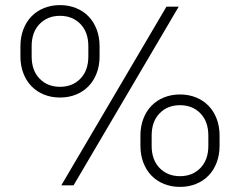

<svg xmlns="http://www.w3.org/2000/svg" viewBox="-20 -726 940 752"><path d="M215 -344Q181 -344 152.5 -355.5Q124 -367 103.5 -388Q83 -409 71.5 -439Q60 -469 60 -505V-545Q60 -581 71.5 -611Q83 -641 103.5 -662Q124 -683 152.5 -694.5Q181 -706 215 -706Q249 -706 277.5 -694.5Q306 -683 326.5 -662Q347 -641 358.5 -611Q370 -581 370 -545V-505Q370 -469 358.5 -439Q347 -409 326.5 -388Q306 -367 277.5 -355.5Q249 -344 215 -344ZM215 -386Q264 -386 295 -418Q326 -450 326 -505V-545Q326 -600 295 -632Q264 -664 215 -664Q166 -664 135 -632Q104 -600 104 -545V-505Q104 -450 135 -418Q166 -386 215 -386ZM685 6Q651 6 622.5 -5.5Q594 -17 573.5 -38Q553 -59 541.5 -89Q530 -119 530 -155V-195Q530 -231 541.5 -261Q553 -291 573.5 -312Q594 -333 622.5 -344.5Q651 -356 685 -356Q719 -356 747.5 -344.5Q776 -333 796.5 -312Q817 -291 828.5 -261Q840 -231 840 -195V-155Q840 -119 828.5 -89Q817 -59 796.5 -38Q776 -17 747.5 -5.5Q719 6 685 6ZM685 -36Q734 -36 765 -68Q796 -100 796 -155V-195Q796 -250 765 -282Q734 -314 685 -314Q636 -314 605 -282Q574 -250 574 -195V-155Q574 -100 605 -68Q636 -36 685 -36ZM632 -700H680L268 0H220Z"/></svg>

Font: PT Root UI Web Light
Style: Regular
Weight: 300
Designer: Vitaly Kuzmin
Foundry: ParaType Ltd.
Version: Version 1.000W